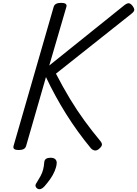

<svg xmlns="http://www.w3.org/2000/svg" viewBox="-20 -1035 961 1345"><path d="M111 16Q89 16 80 9Q71 2 75 -13L356 -987Q364 -1015 408 -1015Q453 -1015 445 -987L325 -576L853 -1000Q872 -1014 884 -1012Q896 -1010 909 -993Q922 -975 920.5 -964Q919 -953 900 -938L372 -519Q421 -424 470 -343Q519 -262 571.5 -190Q624 -118 683 -47Q697 -30 693.5 -17.5Q690 -5 670 11Q655 22 641 18.5Q627 15 617 4Q570 -53 526.5 -113Q483 -173 443.5 -236Q404 -299 368.5 -364Q333 -429 302 -495L163 -13Q159 2 146 9Q133 16 111 16ZM243 287Q231 279 229 268.5Q227 258 236 246Q253 219 264.5 197.5Q276 176 282 153Q288 130 290 101Q292 84 303.5 77Q315 70 334 70Q357 70 368 81Q379 92 377 111Q375 135 363 163.5Q351 192 332 219Q313 246 291 271Q279 284 267 288.5Q255 293 243 287Z"/></svg>

Font: Playwrite AU NSW
Style: Regular
Weight: 400
Designer: Veronika Burian, José Scaglione
Foundry: TypeTogether
Version: Version 1.002